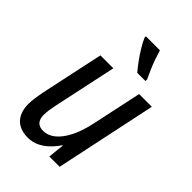

<svg xmlns="http://www.w3.org/2000/svg" viewBox="-229 -858 959 959"><g transform="rotate(45 250.5 -378.5)"><path d="M156.2 9.8Q119.1 9.8 93 -4.4Q66.9 -18.6 53.2 -45.9Q39.6 -73.2 39.6 -112.3Q39.6 -131.8 43 -155.3Q46.4 -178.7 50.8 -201.7L122.6 -537.6H213.9L142.1 -201.7Q137.7 -180.7 135 -161.9Q132.3 -143.1 132.3 -127.4Q132.3 -99.1 145.5 -83.7Q158.7 -68.4 187.5 -68.4Q219.7 -68.4 249.3 -92Q278.8 -115.7 302.5 -162.4Q326.2 -209 340.3 -277.3L396 -537.6H485.8L372.1 0H299.3L308.6 -85.4H305.2Q288.1 -59.6 265.9 -38.1Q243.7 -16.6 216.3 -3.4Q189 9.8 156.2 9.8ZM314.5 -606Q298.3 -624.5 278.6 -651.6Q258.8 -678.7 241.7 -707Q224.6 -735.4 215.8 -756.3V-765.6H314.9Q321.8 -742.2 330.6 -717Q339.4 -691.9 350.1 -667Q360.8 -642.1 372.6 -617.2L372.1 -606Z"/></g></svg>

Font: Open Sans SemiCondensed Medium
Style: Italic
Weight: 500
Width: 4
Italic angle: -12°
Designer: Monotype Design Team
Foundry: Monotype Imaging Inc.
Version: Version 3.000